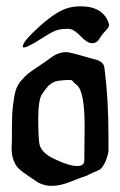

<svg xmlns="http://www.w3.org/2000/svg" viewBox="-20 -601 380 606"><path d="M275.4 -464.8Q275.4 -464.8 270.5 -464.8Q254.9 -464.8 234.4 -486.8Q213.9 -508.8 197.3 -509.8H188.5Q167 -509.8 151.9 -502.9Q136.7 -496.1 112.8 -480.5Q88.9 -464.8 68.4 -455.1Q60.5 -451.2 55.7 -451.2Q51.8 -451.2 51.8 -454.1Q51.8 -470.7 108.4 -521Q165 -571.3 204.1 -578.1Q218.8 -581.1 233.4 -581.1Q305.7 -581.1 323.2 -527.3Q324.2 -525.4 324.2 -522.5Q324.2 -517.6 320.8 -512.7Q317.4 -507.8 311.5 -502Q305.7 -496.1 302.7 -492.2Q300.8 -489.3 296.9 -483.4Q293 -477.5 291 -474.6Q289.1 -471.7 284.7 -468.8Q280.3 -465.8 275.4 -464.8ZM169.9 -346.7Q156.2 -345.7 146 -339.8Q135.7 -334 130.4 -327.6Q125 -321.3 113.3 -304.7Q100.6 -288.1 100.6 -222.7Q100.6 -207 101.1 -190.4Q101.6 -173.8 102.5 -163.1L103.5 -152.3Q106.4 -118.2 157.2 -96.7Q198.2 -77.1 224.6 -77.1Q246.1 -77.1 246.1 -94.7Q246.1 -113.3 246.6 -149.9Q247.1 -186.5 247.1 -203.1Q247.1 -316.4 220.7 -334Q216.8 -336.9 214.4 -339.4Q211.9 -341.8 210.9 -343.3Q210 -344.7 208.5 -346.2Q207 -347.7 205.1 -348.1Q203.1 -348.6 199.2 -348.6Q184.6 -348.6 169.9 -346.7ZM140.6 -418.9Q164.1 -436.5 189.5 -436.5Q200.2 -436.5 259.8 -418.9Q262.7 -418 272.5 -415.5Q282.2 -413.1 286.6 -411.6Q291 -410.2 296.9 -406.7Q302.7 -403.3 305.7 -398.4Q308.6 -393.6 309.6 -386.7Q322.3 -291 322.3 -171.9V-149.4V-122.1Q317.4 -98.6 309.6 -84.5Q301.8 -70.3 295.4 -66.4Q289.1 -62.5 275.9 -57.1Q262.7 -51.8 254.9 -46.9Q241.2 -43 206.1 -28.8Q170.9 -14.6 147.5 -14.6H134.8Q124 -15.6 114.3 -19Q104.5 -22.5 99.6 -25.4Q94.7 -28.3 83 -36.6Q71.3 -44.9 66.4 -47.9Q36.1 -67.4 28.3 -83Q16.6 -105.5 16.6 -129.9Q16.6 -134.8 17.1 -145Q17.6 -155.3 17.6 -161.1V-167V-199.2Q17.6 -240.2 21 -268.6Q24.4 -296.9 29.3 -314.5Q34.2 -332 46.9 -346.7Q59.6 -361.3 68.8 -368.7Q78.1 -376 101.6 -391.6Q125 -407.2 140.6 -418.9Z"/></svg>

Font: Isabella
Style: Medium
Weight: 500
Designer: John Stracke
Version: Version 001.202